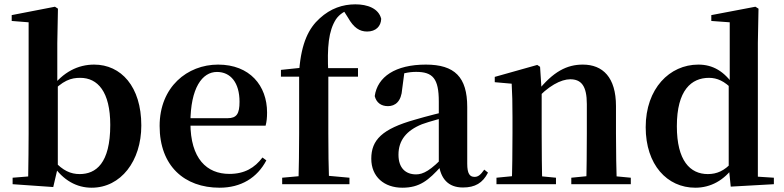

<svg xmlns="http://www.w3.org/2000/svg" viewBox="-20 -850 3618 886"><path d="M38.2 0 225.7 13.1 246.8 -77.4V-454.7L244.4 -464.7V-650.9L247.4 -810L233.6 -819L34 -780.3V-753.3L112.1 -747.1V-234.8C112.1 -178.6 111.1 -93.6 110.1 -35.7L38.2 -29.9ZM403 16.2C537.8 16.2 632.1 -107.2 632.1 -270.9C632.1 -450.8 538.4 -551.9 414.4 -551.9C340.7 -551.9 271.4 -518.3 215.7 -442.5H196.2L209.1 -413.5C269.7 -481 308.9 -490.8 350.4 -490.8C430.5 -490.8 488.8 -427.2 488.8 -273.3C488.8 -95.5 422.2 -46.7 347.6 -46.7C306 -46.7 269.8 -62.9 230.6 -106.4L212.3 -89.4H223.3C271.7 -17.1 334.5 16.2 403 16.2Z M993.2 16.2C1092.4 16.2 1166.6 -29.4 1209.1 -109.9L1191.2 -123.2C1155.5 -75.9 1109.1 -47.5 1038.4 -47.5C934.6 -47.5 858.7 -117.3 858.7 -282.7C858.7 -444.8 913.5 -518 981.1 -518C1044.5 -518 1085.3 -468.1 1085.3 -380.4C1085.3 -325.7 1072.6 -304.6 1030.4 -304.6H775.1V-270.2H1205.7C1210.4 -288.1 1212.4 -306.2 1212.4 -330.9C1212.4 -454.7 1132.8 -551.9 986.4 -551.9C844.3 -551.9 716.6 -448.8 716.6 -268.8C716.6 -83.9 831.3 16.2 993.2 16.2Z M1282.1 0H1592.6V-29.9L1479.5 -40.2H1395.4L1282.1 -29.9ZM1357.1 0H1498.8C1496.1 -77.9 1495.1 -156.8 1495.1 -234.8V-511.3C1488.9 -633.6 1496.1 -707.1 1530.3 -761C1546 -784.1 1574.5 -804.2 1607.9 -808.7V-817H1560.9V-808L1585.9 -768.6C1612.5 -721.6 1639.5 -704.5 1674.2 -704.5C1714.5 -704.5 1738.1 -728.9 1739.1 -763.3C1727.2 -811.2 1675.8 -830 1619.8 -830C1561.7 -830 1505.7 -811.5 1455.3 -765.3C1405.4 -720.6 1370.9 -653.2 1360.8 -526.6L1360.1 -516.1L1407.5 -541.2L1276.4 -527.5V-496.1H1360.4V-234.8C1360.4 -156.8 1359.1 -77.9 1357.1 0ZM1428.6 -496.1H1632V-535.7H1428.6Z M1836.6 16.2C1917.4 16.2 1957.5 -18.5 2015.7 -82.4H2050.8L2035.3 -135.5C1967.4 -62.3 1932.2 -45.3 1900 -45.3C1851.3 -45.3 1818.8 -75.1 1818.8 -135.9C1818.8 -202.7 1855.7 -247.7 1927.1 -276.7C1962.3 -289.6 2020.3 -304.9 2074 -318.9V-344.4C2020.7 -331.6 1947.3 -313.4 1895.4 -297.9C1743 -255.1 1693.3 -204.1 1693.3 -117.6C1693.3 -33.9 1753.1 16.2 1836.6 16.2ZM2116.1 15.2C2172.2 15.2 2207.5 -5.4 2231.9 -53.4L2214.7 -67.2C2196.5 -41.2 2185.3 -33.8 2169.7 -33.8C2147.7 -33.8 2136.1 -48.4 2136.1 -94.8V-356.2C2136.1 -494.2 2078.2 -551.9 1945.1 -551.9C1804.4 -551.9 1721.8 -495.7 1709.2 -406.5C1716.9 -376.3 1738.6 -360.2 1770.3 -360.2C1803.7 -360.2 1832.1 -381.6 1835.9 -439.2L1846.1 -516.3L1783.8 -491.2C1831.9 -510.9 1865.8 -518.3 1900 -518.3C1977.1 -518.3 2004.9 -487.8 2004.9 -381.4V-94C2013 -26.4 2047.7 15.2 2116.1 15.2Z M2271 0H2545.6V-29.9L2439.7 -40.2H2376.6L2271 -29.9ZM2341.2 0H2482.6C2480.6 -50.2 2479.6 -165.6 2479.6 -234.8V-428L2472.2 -541.7L2459.2 -550.4L2263.1 -495.2V-470.7L2341.2 -463.8C2343.9 -415.2 2344.9 -376.3 2344.9 -310.2V-234.8C2344.9 -165.6 2343.9 -50.2 2341.2 0ZM2616.3 0H2890.9V-29.9L2782.8 -40.2H2720.2L2616.3 -29.9ZM2685 0H2826.2C2824.2 -50.2 2822.5 -162.8 2822.5 -234.8V-360.5C2822.5 -492.9 2761.8 -551.9 2669.5 -551.9C2596.8 -551.9 2532.8 -520.8 2457.9 -425.7H2442.6L2447.5 -383.3C2508.4 -454.2 2570 -484.2 2611.2 -484.2C2662 -484.2 2688 -454.1 2688 -369.8V-234.8C2688 -162.8 2687 -50.2 2685 0Z M3188.5 16.2C3260.8 16.2 3321.6 -18.9 3366.1 -80.8H3376.6L3357.8 -100.9C3322.9 -61.9 3288.1 -46.7 3246.3 -46.7C3164.5 -46.7 3103.4 -108.5 3103.4 -267.7C3103.4 -434.4 3170.7 -490.8 3251.9 -490.8C3289.1 -490.8 3323.6 -475.5 3360.3 -436.8L3377.1 -453.6H3367.8C3322.2 -521.1 3269.6 -551.9 3202.5 -551.9C3070.3 -551.9 2959.6 -441.8 2959.6 -263.1C2959.6 -89.6 3058.5 16.2 3188.5 16.2ZM3352 11.2 3551.1 0V-29.9L3477.2 -34.7V-652.7L3480.2 -810L3465.9 -819L3262.4 -780.3V-753.3L3347.4 -747.1V-468.4L3342.7 -457.2V-81.1Z"/></svg>

Font: Source Han Serif TW VF
Style: Regular
Weight: 250
Designer: Ryoko NISHIZUKA 西塚涼子 (kana & ideographs); Frank Grießhammer (Latin, Greek & Cyrillic); Wenlong ZHANG 张文龙 (bopomofo); San
Foundry: Adobe
Version: Version 2.002;hotconv 1.1.0;makeotfexe 2.6.0